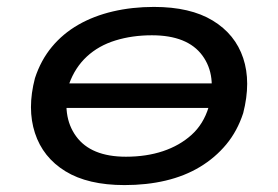

<svg xmlns="http://www.w3.org/2000/svg" viewBox="-20 -526 804 555"><path d="M340 9Q234 9 169 -31Q104 -71 81 -141.5Q58 -212 81 -300Q98 -352 130 -390.5Q162 -429 206.5 -454.5Q251 -480 306.5 -493Q362 -506 425 -506Q530 -506 595 -466.5Q660 -427 683 -358Q706 -289 683 -199Q666 -147 634 -108.5Q602 -70 558 -43.5Q514 -17 459 -4Q404 9 340 9ZM344 -73Q403 -73 451 -89Q499 -105 533.5 -136Q568 -167 583 -216Q608 -307 565 -365.5Q522 -424 419 -424Q362 -424 313.5 -409Q265 -394 231 -362.5Q197 -331 180 -284Q157 -191 200 -132Q243 -73 344 -73ZM143 -214 154 -285H620L609 -214Z"/></svg>

Font: Nunito Sans 7pt Expanded Medium
Style: Italic
Weight: 500
Width: 7
Italic angle: -9°
Designer: Vernon Adams
Foundry: Vernon Adams
Version: Version 3.101;gftools[0.9.27]